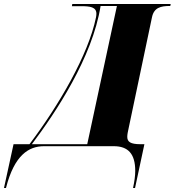

<svg xmlns="http://www.w3.org/2000/svg" viewBox="-107 -734 877 964"><path d="M-87 210H-77C-35 44 38 0 114 0H464C536 0 572 38 572 124C572 149 568 177 561 210H571L618 -10H598C548 -10 532 -22 532 -47C532 -59 535 -73 539 -91L656 -647C666 -696 700 -704 746 -704H748L750 -714H256L254 -703H300C345 -703 377 -699 377 -665C377 -658 376 -653 375 -647C337 -459 187 -203 41 -10H-39ZM53 -10C172 -168 357 -445 398 -704H480L331 -10Z"/></svg>

Font: Noto Serif Display SemiCondensed Black
Style: Italic
Weight: 900
Width: 4
Italic angle: -12°
Designer: Monotype Design Team
Foundry: Monotype Imaging Inc.
Version: Version 2.009